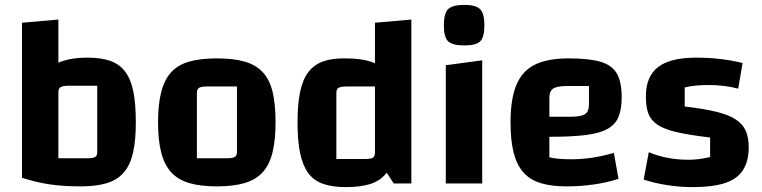

<svg xmlns="http://www.w3.org/2000/svg" viewBox="-20 -751 3121 786"><path d="M339 -515Q394 -515 432 -501.5Q470 -488 493 -457Q516 -426 526 -375.5Q536 -325 536 -250Q536 -176 524.5 -125.5Q513 -75 486.5 -44.5Q460 -14 416.5 -1Q373 12 310 12Q258 12 223 -1Q188 -14 168 -43.5Q148 -73 139 -124Q130 -175 130 -250Q130 -326 140.5 -377Q151 -428 174.5 -458.5Q198 -489 239 -502Q280 -515 339 -515ZM378 -400H262Q238 -400 228.5 -394.5Q219 -389 219 -373V-103H335Q360 -103 369 -108Q378 -113 378 -127ZM70 -658 219 -671V-117V-73L310 12Q240 12 185 4Q130 -4 70 -23Z M868 12Q801 12 755 -1.5Q709 -15 681 -45.5Q653 -76 640 -126.5Q627 -177 627 -250Q627 -324 640 -374.5Q653 -425 681 -455.5Q709 -486 755 -499Q801 -512 868 -512Q935 -512 981 -499Q1027 -486 1055.5 -455.5Q1084 -425 1096 -374.5Q1108 -324 1108 -250Q1108 -177 1095.5 -126.5Q1083 -76 1055 -45.5Q1027 -15 981 -1.5Q935 12 868 12ZM786 -103H907Q932 -103 941 -108.5Q950 -114 950 -129V-397H829Q804 -397 795 -391.5Q786 -386 786 -371Z M1395 -512Q1456 -512 1496.5 -499Q1537 -486 1560.5 -456Q1584 -426 1594.5 -375.5Q1605 -325 1605 -250Q1605 -174 1594.5 -122.5Q1584 -71 1560.5 -41Q1537 -11 1496.5 2Q1456 15 1395 15Q1340 15 1302 1.5Q1264 -12 1241.5 -43Q1219 -74 1208.5 -124.5Q1198 -175 1198 -250Q1198 -324 1208.5 -374.5Q1219 -425 1242 -455.5Q1265 -486 1302.5 -499.5Q1340 -513 1395 -512ZM1515 -397H1400Q1375 -397 1366 -391.5Q1357 -386 1357 -371V-100H1473Q1498 -100 1506.5 -105.5Q1515 -111 1515 -127ZM1664 -671V0H1592L1515 -117V-658Z M1805 -484 1954 -504V0H1805ZM1881 -565Q1832 -565 1814.5 -582Q1797 -599 1797 -647Q1797 -696 1814.5 -713.5Q1832 -731 1881 -731Q1928 -731 1945.5 -713.5Q1963 -696 1963 -647Q1963 -599 1946 -582Q1929 -565 1881 -565Z M2299 12Q2237 12 2193 -1.5Q2149 -15 2122 -46Q2095 -77 2082.5 -127Q2070 -177 2070 -250Q2070 -346 2094 -403.5Q2118 -461 2170 -486.5Q2222 -512 2308 -512Q2392 -512 2439 -498Q2486 -484 2505.5 -449.5Q2525 -415 2525 -353Q2525 -304 2512 -272.5Q2499 -241 2466.5 -223Q2434 -205 2376.5 -198Q2319 -191 2229 -191H2199V-273H2314Q2358 -273 2374.5 -283.5Q2391 -294 2391 -323V-399H2305Q2262 -399 2245.5 -389Q2229 -379 2229 -351V-107Q2260 -99 2318 -99Q2360 -99 2401.5 -105Q2443 -111 2493 -125L2512 -19Q2467 -4 2412 4Q2357 12 2299 12Z M2624 -356Q2624 -438 2674 -476.5Q2724 -515 2830 -515Q2881 -515 2928.5 -509.5Q2976 -504 3020 -493L3002 -388Q2977 -395 2946 -399Q2915 -403 2882 -403Q2855 -403 2828 -400.5Q2801 -398 2783 -393V-315Q2861 -306 2912 -293.5Q2963 -281 2992 -262Q3021 -243 3033 -215.5Q3045 -188 3045 -148Q3045 -91 3021.5 -54.5Q2998 -18 2947.5 -1.5Q2897 15 2815 15Q2764 15 2712 7Q2660 -1 2615 -16L2636 -128Q2709 -97 2798 -97Q2819 -97 2839.5 -99.5Q2860 -102 2887 -108V-188Q2804 -198 2752.5 -209.5Q2701 -221 2673 -239.5Q2645 -258 2634.5 -285.5Q2624 -313 2624 -356Z"/></svg>

Font: Changa SemiBold
Style: Regular
Weight: 600
Designer: Eduardo Rodriguez Tunni
Foundry: Eduardo Rodriguez Tunni
Version: Version 3.002; ttfautohint (v1.8.2)